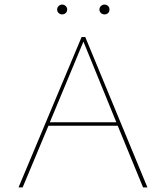

<svg xmlns="http://www.w3.org/2000/svg" viewBox="-20 -820 726 840"><path d="M495 -270H192L79 0H61L337 -658H353L625 0H606ZM489 -285 345 -638 198 -285ZM230 -779Q230 -787 236.5 -793.5Q243 -800 252 -800Q261 -800 267.5 -793.5Q274 -787 274 -779Q274 -769 267.5 -763Q261 -757 252 -757Q243 -757 236.5 -763Q230 -769 230 -779ZM415 -779Q415 -787 421.5 -793.5Q428 -800 437 -800Q446 -800 452.5 -794Q459 -788 459 -779Q459 -769 453 -763Q447 -757 437 -757Q428 -757 421.5 -763Q415 -769 415 -779Z"/></svg>

Font: Ysabeau Thin
Style: Regular
Weight: 200
Designer: Christian Thalmann (Catharsis Fonts)
Version: Version 0.003